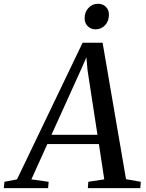

<svg xmlns="http://www.w3.org/2000/svg" viewBox="-86 -968 750 988"><path d="M-66.5 0 -63 -32.5 1.5 -45 339 -748H442L562.5 -46L638.5 -32.5L636 0H366L368.5 -32.5L450.5 -45L423 -226.5H157.5L75.5 -45L164.5 -32.5L161.5 0ZM179 -274.5H415.5L364.5 -606.5L358.5 -673L332.5 -613.5ZM405.5 -817Q389.5 -817 376.5 -824.8Q363.5 -832.5 356.2 -845.8Q349 -859 349.5 -876.5Q350 -907.5 370 -928Q390 -948.5 418 -948.5Q443.5 -948.5 459.2 -932.5Q475 -916.5 474.5 -892Q474.5 -859.5 454.8 -838.2Q435 -817 405.5 -817Z"/></svg>

Font: Merriweather 60pt
Style: Italic
Weight: 400
Italic angle: -7.8°
Version: Version 2.101